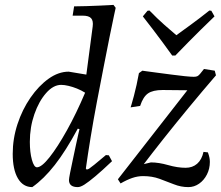

<svg xmlns="http://www.w3.org/2000/svg" viewBox="-20 -753 903 785"><path d="M334 -60Q339 -60 344.5 -63.5Q350 -67 365.5 -79.5Q381 -92 413 -119L425 -118L438 -94Q397 -55 369.5 -32Q342 -9 325.5 1.5Q309 12 298 12Q262 12 262 -17Q262 -23 266.5 -46Q271 -69 277.5 -99Q284 -129 290 -158Q296 -187 300.5 -206Q305 -225 305 -225L298 -227Q249 -136 204 -78.5Q159 -21 112 12Q74 12 53 -24Q32 -60 32 -124Q32 -186 51.5 -245.5Q71 -305 104.5 -353.5Q138 -402 178.5 -431Q219 -460 261 -460L333 -448L359 -645Q362 -668 352.5 -678.5Q343 -689 318 -689H277L283 -727Q306 -727 333.5 -728Q361 -729 386.5 -730Q412 -731 428 -732Q444 -733 444 -733L453 -721Q453 -721 446 -689Q439 -657 428 -602Q417 -547 403.5 -478Q390 -409 376 -335.5Q362 -262 350.5 -191.5Q339 -121 331 -64ZM131 -69Q150 -69 182.5 -110Q215 -151 253.5 -220Q292 -289 328 -374Q312 -384 294.5 -391Q277 -398 260 -402Q243 -406 230 -406Q198 -406 168.5 -372.5Q139 -339 120.5 -286Q102 -233 102 -173Q102 -130 110.5 -99.5Q119 -69 131 -69ZM514 -314Q514 -314 518 -327Q522 -340 527.5 -361Q533 -382 538.5 -406.5Q544 -431 548 -454L562 -464Q562 -464 579.5 -461.5Q597 -459 624.5 -455.5Q652 -452 681.5 -448Q711 -444 736 -441.5Q761 -439 772 -439Q782 -439 787 -441.5Q792 -444 798 -451L814 -471L858 -464L863 -445Q807 -380 750.5 -311.5Q694 -243 646.5 -183Q599 -123 568 -82L597 -89Q629 -89 667.5 -78Q706 -67 739 -67Q767 -67 786 -83.5Q805 -100 812 -132L830 -130Q835 -116 836.5 -107.5Q838 -99 838 -91Q838 -63 826 -39.5Q814 -16 794 -2Q774 12 750 12Q720 12 691 0.5Q662 -11 632 -22Q602 -33 565 -33Q543 -33 521 -25.5Q499 -18 473 -3L462 -20L746 -384L645 -385Q605 -385 585 -371Q565 -357 553 -320ZM583 -709 591 -710Q623 -677 652.5 -651Q682 -625 701 -609Q723 -625 759.5 -651.5Q796 -678 836 -710L844 -709L857 -686Q829 -659 800.5 -631Q772 -603 748.5 -579Q725 -555 711 -540.5Q697 -526 697 -526H684Q684 -526 673.5 -540.5Q663 -555 645.5 -579Q628 -603 606.5 -631Q585 -659 564 -686Z"/></svg>

Font: Alegreya
Style: Italic
Weight: 400
Italic angle: -7°
Designer: Juan Pablo del Peral
Foundry: Huerta Tipografica
Version: Version 2.009